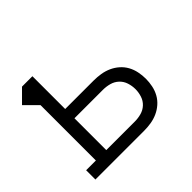

<svg xmlns="http://www.w3.org/2000/svg" viewBox="-124 -684 849 849"><g transform="rotate(-45 300.0 -260.0)"><path d="M37 0V-58H98V-404L40 -462L98 -520H163V-315H341Q363 -315 385 -311.5Q407 -308 427 -299Q447 -290 463.5 -275.5Q480 -261 490.5 -242Q501 -223 505.5 -201Q510 -179 510 -157Q510 -136 505.5 -114Q501 -92 490.5 -73Q480 -54 463.5 -39.5Q447 -25 427 -16Q407 -7 385 -3.5Q363 0 341 0ZM341 -58Q362 -58 382 -63.5Q402 -69 417 -83Q432 -97 438.5 -117Q445 -137 445 -157Q445 -178 438.5 -198Q432 -218 417 -232Q402 -246 382 -251.5Q362 -257 341 -257H163V-58Z"/></g></svg>

Font: Iosevka Etoile Light
Style: Regular
Weight: 300
Designer: Belleve Invis
Foundry: Belleve Invis
Version: Version 25.0.1; ttfautohint (v1.8.4)